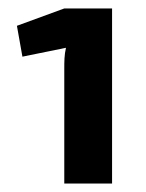

<svg xmlns="http://www.w3.org/2000/svg" viewBox="-20 -794 346 454"><path d="M245 -360V-774H132L20 -733L33 -660L136 -681C132 -664 132 -648 132 -631V-360Z"/></svg>

Font: SnT
Style: Bold
Weight: 700
Designer: Natanael Gama
Version: Version 1.001;PS 001.001;hotconv 1.0.70;makeotf.lib2.5.58329